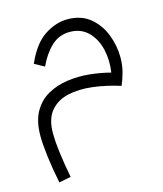

<svg xmlns="http://www.w3.org/2000/svg" viewBox="-100 -447 676 794"><g transform="rotate(-15 238.5 -50.5)"><path d="M56 271Q43 206 36.5 153Q30 100 30 65Q30 2 53 -38Q76 -78 114 -99Q152 -120 198.5 -126.5Q245 -133 292.5 -128Q340 -123 381 -112Q389 -163 378 -210.5Q367 -258 336.5 -288.5Q306 -319 258 -319Q212 -319 179 -288Q146 -257 123 -207L81 -230Q115 -308 163.5 -340Q212 -372 262 -372Q321 -372 359 -340.5Q397 -309 415.5 -261Q434 -213 434 -163Q434 -129 425.5 -98.5Q417 -68 408 -48Q348 -67 290.5 -74Q233 -81 186 -70.5Q139 -60 111 -26.5Q83 7 83 67Q83 103 89.5 154Q96 205 107 261Z"/></g></svg>

Font: Noto Sans Arabic UI Lt
Style: Regular
Weight: 300
Designer: Monotype Design Team, Nadine Chahine and Nizar Qandah
Foundry: Monotype Imaging Inc.
Version: Version 2.010; ttfautohint (v1.8.4.7-5d5b)